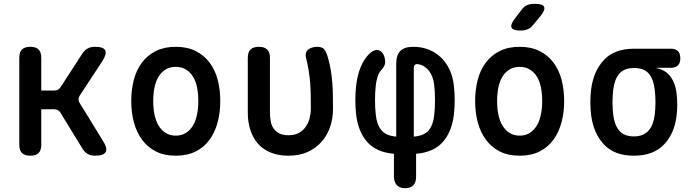

<svg xmlns="http://www.w3.org/2000/svg" viewBox="-20 -805 3640 1005"><path d="M139 10Q109 10 95 -4Q81 -18 81 -48V-502Q81 -532 95 -546Q109 -560 139 -560Q168 -560 182 -546Q196 -532 196 -502V-331H263Q275 -331 283.5 -335.5Q292 -340 298 -350L410 -523Q422 -542 438.5 -551Q455 -560 476 -560Q521 -560 530.5 -542Q540 -524 517 -487L397 -304Q391 -294 391 -284.5Q391 -275 397 -266L520 -66Q544 -28 533 -9Q522 10 477 10Q455 10 438.5 0.5Q422 -9 411 -28L297 -214Q292 -223 283.5 -228Q275 -233 264 -233H196V-48Q196 -18 182 -4Q168 10 139 10Z M900 10Q840 10 796.5 -12Q753 -34 724 -73Q695 -112 681 -164Q667 -216 667 -276Q667 -335 680.5 -387Q694 -439 723 -477.5Q752 -516 796 -538Q840 -560 900 -560Q960 -560 1004 -538Q1048 -516 1077 -477.5Q1106 -439 1119.5 -387.5Q1133 -336 1133 -276Q1133 -216 1119 -164Q1105 -112 1076.5 -73Q1048 -34 1004 -12Q960 10 900 10ZM900 -95Q930 -95 952.5 -109Q975 -123 989.5 -147Q1004 -171 1011 -204Q1018 -237 1018 -276Q1018 -314 1011.5 -347Q1005 -380 990.5 -403.5Q976 -427 953.5 -441Q931 -455 900 -455Q869 -455 846.5 -441Q824 -427 809.5 -403Q795 -379 788.5 -346Q782 -313 782 -275Q782 -237 789 -204Q796 -171 810.5 -147Q825 -123 847.5 -109Q870 -95 900 -95Z M1277 -502Q1277 -532 1291.5 -546Q1306 -560 1335 -560Q1364 -560 1378.5 -546Q1393 -532 1393 -502V-216Q1393 -190 1397.5 -168Q1402 -146 1413.5 -130.5Q1425 -115 1443.5 -106Q1462 -97 1490 -97Q1522 -97 1544 -109Q1566 -121 1580 -141Q1594 -161 1600.5 -186Q1607 -211 1607 -236Q1607 -273 1606.5 -305.5Q1606 -338 1603.5 -370Q1601 -402 1596 -434Q1591 -466 1582 -502Q1581 -506 1580.5 -509.5Q1580 -513 1580 -516Q1580 -540 1599.5 -550Q1619 -560 1639 -560Q1669 -560 1679.5 -544Q1690 -528 1697 -502Q1707 -467 1712 -434.5Q1717 -402 1719.5 -370Q1722 -338 1722.5 -305Q1723 -272 1723 -236Q1723 -184 1707.5 -139.5Q1692 -95 1662 -61.5Q1632 -28 1589 -9Q1546 10 1490 10Q1438 10 1398 -6Q1358 -22 1331.5 -51.5Q1305 -81 1291 -123Q1277 -165 1277 -216Z M2100 180Q2071 180 2056.5 163.5Q2042 147 2042 119V0Q1949 -8 1901.5 -62.5Q1854 -117 1844 -207Q1840 -241 1840 -281Q1840 -321 1844 -355Q1850 -410 1868 -454Q1886 -498 1916 -526Q1931 -540 1945.5 -542.5Q1960 -545 1971 -538Q1982 -531 1989 -515.5Q1996 -500 1996 -478Q1996 -470 1991 -459.5Q1986 -449 1974 -436Q1963 -424 1956.5 -404Q1950 -384 1947 -358Q1943 -323 1943 -281.5Q1943 -240 1947 -204Q1952 -153 1976.5 -123.5Q2001 -94 2054 -90V-472Q2054 -517 2075.5 -538.5Q2097 -560 2143 -560Q2188 -560 2225 -545Q2262 -530 2289.5 -503Q2317 -476 2334 -438.5Q2351 -401 2356 -355Q2360 -321 2360 -281Q2360 -241 2356 -207Q2346 -117 2298.5 -62.5Q2251 -8 2158 0V119Q2158 150 2143.5 165Q2129 180 2100 180ZM2146 -449V-90Q2200 -94 2224 -123Q2248 -152 2253 -204Q2257 -240 2257 -281.5Q2257 -323 2253 -358Q2251 -380 2244 -399.5Q2237 -419 2226.5 -433Q2216 -447 2201.5 -456.5Q2187 -466 2168 -469Q2158 -471 2152 -466Q2146 -461 2146 -449Z M2700 10Q2640 10 2596.5 -12Q2553 -34 2524 -73Q2495 -112 2481 -164Q2467 -216 2467 -276Q2467 -335 2480.5 -387Q2494 -439 2523 -477.5Q2552 -516 2596 -538Q2640 -560 2700 -560Q2760 -560 2804 -538Q2848 -516 2877 -477.5Q2906 -439 2919.5 -387.5Q2933 -336 2933 -276Q2933 -216 2919 -164Q2905 -112 2876.5 -73Q2848 -34 2804 -12Q2760 10 2700 10ZM2700 -95Q2730 -95 2752.5 -109Q2775 -123 2789.5 -147Q2804 -171 2811 -204Q2818 -237 2818 -276Q2818 -314 2811.5 -347Q2805 -380 2790.5 -403.5Q2776 -427 2753.5 -441Q2731 -455 2700 -455Q2669 -455 2646.5 -441Q2624 -427 2609.5 -403Q2595 -379 2588.5 -346Q2582 -313 2582 -275Q2582 -237 2589 -204Q2596 -171 2610.5 -147Q2625 -123 2647.5 -109Q2670 -95 2700 -95ZM2772 -676Q2759 -659 2742.5 -652Q2726 -645 2706 -645Q2666 -645 2658 -660Q2650 -675 2675 -708L2709 -752Q2723 -772 2739.5 -778.5Q2756 -785 2779 -785Q2821 -785 2828 -769Q2835 -753 2810 -722Z M3491 -450H3410Q3462 -441 3489.5 -404Q3517 -367 3522 -310Q3525 -284 3525 -257.5Q3525 -231 3522 -204Q3512 -108 3456 -49Q3400 10 3298 10Q3196 10 3141 -49Q3086 -108 3074 -204Q3070 -237 3070 -270Q3070 -303 3074 -336Q3086 -432 3141 -491Q3196 -550 3298 -550H3491Q3516 -550 3528.5 -537.5Q3541 -525 3541 -500Q3541 -475 3528.5 -462.5Q3516 -450 3491 -450ZM3298 -91Q3324 -91 3343 -99Q3362 -107 3375 -121.5Q3388 -136 3396 -157Q3404 -178 3407 -204Q3411 -237 3411 -270Q3411 -303 3407 -336Q3400 -393 3375 -421Q3350 -449 3298 -449Q3247 -449 3221.5 -419Q3196 -389 3190 -336Q3186 -303 3186 -270Q3186 -237 3190 -204Q3196 -151 3221.5 -121Q3247 -91 3298 -91Z"/></svg>

Font: Maple Mono SemiBold
Style: Regular
Weight: 600
Monospace: yes
Designer: subframe7536
Version: Version 7.000